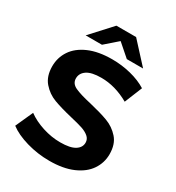

<svg xmlns="http://www.w3.org/2000/svg" viewBox="-213 -1027 1064 1164"><g transform="rotate(30 319.0 -444.5)"><path d="M28 -69 83 -191Q128 -158 190 -138Q252 -118 314 -118Q383 -118 416 -138.5Q449 -159 449 -193Q449 -218 429.5 -234.5Q410 -251 379.5 -261Q349 -271 297 -283Q217 -302 166 -321Q115 -340 78.5 -382Q42 -424 42 -494Q42 -555 75 -604.5Q108 -654 174.5 -683Q241 -712 337 -712Q404 -712 468 -696Q532 -680 580 -650L530 -527Q433 -582 336 -582Q268 -582 235.5 -560Q203 -538 203 -502Q203 -466 240.5 -448.5Q278 -431 355 -414Q435 -395 486 -376Q537 -357 573.5 -316Q610 -275 610 -205Q610 -145 576.5 -95.5Q543 -46 476 -17Q409 12 313 12Q230 12 152.5 -10.5Q75 -33 28 -69ZM412 -757 325 -833 238 -757H124L256 -901H394L526 -757Z"/></g></svg>

Font: mBank
Style: Bold
Weight: 700
Designer: Julieta Ulanovsky
Foundry: Julieta Ulanovsky
Version: Version 7.200